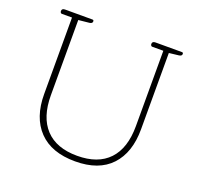

<svg xmlns="http://www.w3.org/2000/svg" viewBox="-123 -828 1001 972"><g transform="rotate(20 377.0 -342.5)"><path d="M114 -257V-669H59Q55 -669 52.5 -672.5Q50 -676 50 -681Q50 -695 67 -695H215Q222 -695 222 -687Q222 -676 206 -674L148 -668V-263Q148 -145 206.5 -82.5Q265 -20 377 -20Q489 -20 547.5 -82Q606 -144 606 -263V-669H546Q542 -669 539.5 -672.5Q537 -676 537 -681Q537 -695 554 -695H697Q704 -695 704 -687Q704 -676 688 -674L636 -668V-257Q636 -131 570 -60.5Q504 10 377 10Q249 10 181.5 -60.5Q114 -131 114 -257Z"/></g></svg>

Font: Maitree ExtraLight
Style: Regular
Weight: 275
Designer: CadsonDemak Team
Foundry: CadsonDemak
Version: Version 1.003